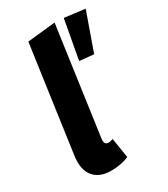

<svg xmlns="http://www.w3.org/2000/svg" viewBox="-191 -847 831 951"><g transform="rotate(-30 224.5 -371.0)"><path d="M121.2 -742.3 280.9 -759.1 195.1 -147.2Q192.4 -125.6 198.1 -117.9Q203.7 -110.2 215.8 -110.2Q221.6 -110.2 228.3 -111.9Q235 -113.5 241.4 -115.6L259.8 -2.4Q238.5 7.3 211.7 12.2Q184.9 17.2 158.8 17.2Q91.2 17.2 58.4 -23.1Q25.5 -63.4 36.5 -140.1ZM291 -533.1 331.7 -756.2 448.8 -741.6 372.2 -525.1Z"/></g></svg>

Font: Fira Sans Variable
Style: Italic
Weight: 397
Italic angle: -8°
Designer: Carrois Corporate & Edenspiekermann AG
Foundry: Carrois Corporate GbR & Edenspiekermann AG
Version: Version 4.202